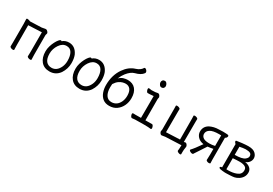

<svg xmlns="http://www.w3.org/2000/svg" viewBox="34 -1687 3931 2769"><g transform="rotate(30 2000.0 -302.5)"><path d="M121 10Q106 10 89 2Q72 -6 72 -18Q72 -43 73 -81V-386Q73 -432 71 -444L70 -465Q70 -472 72.5 -476.5Q75 -481 85 -481Q95 -481 106.5 -478Q118 -475 126 -472L134 -468L324 -475Q344 -477 359.5 -481.5Q375 -486 391 -486Q405 -486 420 -469.5Q435 -453 435 -442Q435 -433 430.5 -423.5Q426 -414 426 -402Q426 -101 426.5 -80.5Q427 -60 428 -36Q429 -12 429 0Q429 9 409 9Q393 9 376 1Q359 -7 359 -19Q359 -44 361 -82V-417L139 -407Q139 -100 140 -79Q142 -34 142 1Q142 10 121 10Z M736 18Q644 18 593.5 -43Q543 -104 543 -207Q543 -251 556 -294Q569 -337 587.5 -373Q606 -409 625 -431.5Q644 -454 655 -454Q668 -454 671 -448Q715 -486 777 -486Q882 -486 933 -374Q954 -321 954 -245Q954 -150 900 -67Q839 18 736 18ZM736 -43Q822 -43 867 -141Q888 -187 888 -245Q888 -329 859 -377.5Q830 -426 771 -426Q703 -426 656.5 -356.5Q610 -287 610 -208Q610 -125 643 -84Q676 -43 736 -43Z M1236 18Q1144 18 1093.5 -43Q1043 -104 1043 -207Q1043 -251 1056 -294Q1069 -337 1087.5 -373Q1106 -409 1125 -431.5Q1144 -454 1155 -454Q1168 -454 1171 -448Q1215 -486 1277 -486Q1382 -486 1433 -374Q1454 -321 1454 -245Q1454 -150 1400 -67Q1339 18 1236 18ZM1236 -43Q1322 -43 1367 -141Q1388 -187 1388 -245Q1388 -329 1359 -377.5Q1330 -426 1271 -426Q1203 -426 1156.5 -356.5Q1110 -287 1110 -208Q1110 -125 1143 -84Q1176 -43 1236 -43Z M1729 17Q1664 17 1623 -16Q1582 -49 1562 -103.5Q1542 -158 1542 -222Q1542 -387 1625 -506Q1695 -607 1795 -637Q1867 -660 1895 -708Q1899 -715 1907 -715Q1921 -715 1935.5 -699.5Q1950 -684 1950 -667Q1950 -658 1944 -650Q1909 -600 1814 -576Q1755 -560 1697 -487Q1664 -445 1640 -387Q1674 -421 1711.5 -431.5Q1749 -442 1780 -442Q1865 -442 1910.5 -388Q1956 -334 1956 -239Q1956 -171 1929 -113.5Q1902 -56 1851.5 -19.5Q1801 17 1729 17ZM1730 -46Q1823 -46 1866 -139Q1886 -184 1886 -239Q1886 -309 1858 -344.5Q1830 -380 1781 -380Q1757 -380 1729.5 -372.5Q1702 -365 1672 -344Q1642 -323 1613 -278L1612 -266Q1610 -244 1610 -222Q1610 -141 1641 -93.5Q1672 -46 1730 -46Z M2107 6Q2091 6 2082 -12.5Q2073 -31 2073 -45Q2073 -63 2088 -63L2128 -62L2216 -63Q2217 -110 2217 -427Q2181 -422 2158 -422Q2135 -422 2123 -421Q2108 -421 2099.5 -440.5Q2091 -460 2091 -474Q2091 -491 2104 -491Q2138 -485 2148 -485Q2217 -485 2251 -495Q2274 -495 2288 -466Q2294 -455 2294 -449Q2294 -442 2291 -435.5Q2288 -429 2288 -416Q2288 -129 2289 -64Q2384 -64 2397 -65Q2412 -65 2420.5 -45.5Q2429 -26 2429 -12Q2429 5 2416 5Q2381 -1 2304 -1Q2209 -1 2153 1ZM2250 -590Q2231 -590 2216.5 -610Q2202 -630 2202 -650Q2202 -669 2214 -683.5Q2226 -698 2250 -698Q2269 -698 2283.5 -677.5Q2298 -657 2298 -636Q2298 -618 2285.5 -604Q2273 -590 2250 -590Z M2964 110Q2950 110 2931.5 101Q2913 92 2913 78Q2914 73 2916.5 50.5Q2919 28 2919 -13L2656 -2Q2617 2 2599 7Q2579 7 2565 -22Q2560 -33 2560 -40Q2560 -48 2563 -53Q2566 -58 2566 -70Q2566 -391 2565 -419.5Q2564 -448 2564 -465Q2564 -475 2583 -475Q2598 -475 2616 -467.5Q2634 -460 2634 -447Q2634 -435 2633 -409.5Q2632 -384 2632 -64L2860 -74Q2860 -394 2858.5 -422.5Q2857 -451 2857 -468Q2857 -478 2876 -478Q2892 -478 2909.5 -470.5Q2927 -463 2927 -450Q2927 -438 2926 -412.5Q2925 -387 2925 -71Q2941 -77 2950 -77Q2959 -77 2968 -69Q2977 -61 2983 -49Q2989 -37 2989 -29Q2989 -19 2986 -5Q2983 9 2981.5 24.5Q2980 40 2980 62V100Q2980 110 2964 110Z M3111 15Q3101 15 3088.5 10Q3076 5 3067.5 -3Q3059 -11 3059 -16Q3059 -20 3062 -24Q3103 -65 3186 -185Q3123 -194 3087 -232.5Q3051 -271 3051 -320Q3051 -404 3125 -446Q3190 -479 3271 -480Q3310 -483 3342 -483Q3389 -483 3409 -480.5Q3429 -478 3433.5 -473Q3438 -468 3438 -461Q3438 -450 3429 -436.5Q3420 -423 3408 -421Q3408 -81 3409 -50Q3410 -19 3411 0Q3411 12 3388 12Q3372 12 3356.5 4.5Q3341 -3 3341 -13L3342 -40L3344 -106V-198Q3295 -188 3254 -184L3207 -112Q3157 -39 3136 -4Q3132 2 3128.5 8.5Q3125 15 3111 15ZM3252 -236Q3298 -236 3344 -247V-422Q3336 -423 3311 -423Q3208 -423 3163 -394Q3118 -365 3118 -320Q3118 -289 3140 -267Q3169 -236 3252 -236Z M3653 15Q3608 12 3581.5 6.5Q3555 1 3555 -12Q3555 -18 3561.5 -23.5Q3568 -29 3579 -29H3586V-418Q3577 -424 3570 -434.5Q3563 -445 3563 -453Q3563 -464 3574 -465Q3587 -468 3661 -477Q3727 -484 3765 -484Q3844 -484 3881 -449Q3918 -414 3918 -371Q3918 -335 3895.5 -305Q3873 -275 3835 -263Q3887 -256 3920 -227.5Q3953 -199 3953 -153Q3953 -110 3932.5 -77Q3912 -44 3877 -22Q3842 0 3810 6Q3782 11 3735 13Q3705 15 3680 15ZM3679 -36Q3760 -36 3817 -59Q3886 -85 3886 -151Q3886 -185 3867.5 -200.5Q3849 -216 3822 -221.5Q3795 -227 3768 -227Q3723 -227 3653 -221V-37ZM3653 -277Q3776 -277 3819 -313Q3851 -339 3851 -367Q3851 -401 3826.5 -413.5Q3802 -426 3751 -426Q3734 -426 3704.5 -421.5Q3675 -417 3653 -412Z"/></g></svg>

Font: LXGW WenKai Mono Lite
Style: Regular
Weight: 400
Monospace: yes
Designer: LXGW / Fontworks Inc.
Foundry: LXGW / Fontworks Inc.
Version: Version 1.520; June 14, 2025